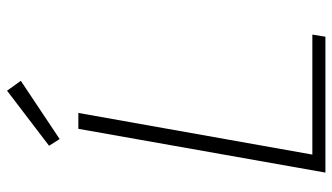

<svg xmlns="http://www.w3.org/2000/svg" viewBox="-219 -723 942 544"><g transform="rotate(-90 252.0 -451.0)"><path d="M35 0 159 -700H204L86 -37H426L420 0ZM130 -753 111 -783 267 -902 295 -863Z"/></g></svg>

Font: DM Sans 10pt ExtraLight
Style: Italic
Weight: 250
Italic angle: -10°
Version: Version 4.004;gftools[0.9.30]